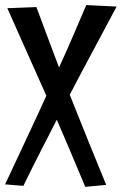

<svg xmlns="http://www.w3.org/2000/svg" viewBox="-20 -726 478 754"><path d="M314.9 7.8Q287.1 -58.6 259.5 -124Q231.9 -189.5 203.1 -255.9Q169.4 -190.4 136.5 -126Q103.5 -61.5 71.8 3.9L0 -2Q41 -89.8 81.5 -176Q122.1 -262.2 162.1 -350.1Q123.5 -436.5 85.2 -522Q46.9 -607.4 8.8 -693.8L123 -698.2Q145 -638.7 167.2 -579.6Q189.5 -520.5 211.9 -460.9Q239.7 -522 266.1 -583Q292.5 -644 318.8 -706.1L438 -700.2Q392.1 -613.3 345.9 -527.6Q299.8 -441.9 253.9 -354Q289.1 -264.6 325 -176.5Q360.8 -88.4 397 0Z"/></svg>

Font: Englebert
Style: Regular
Weight: 400
Designer: Astigmatic (AOETI)
Foundry: Astigmatic (AOETI)
Version: Version 1.000